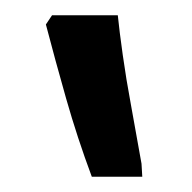

<svg xmlns="http://www.w3.org/2000/svg" viewBox="-20 -834 251 251"><path d="M166 -603H100Q81 -654 66.5 -705Q52 -756 40 -802L48 -814H134Q136 -794 140.5 -762Q145 -730 151 -698L165 -620Z"/></svg>

Font: Noto Serif Armenian ExtraCondensed
Style: Bold
Weight: 700
Width: 2
Designer: Monotype Design Team
Foundry: Monotype Imaging Inc.
Version: Version 2.008; ttfautohint (v1.8.4.7-5d5b)